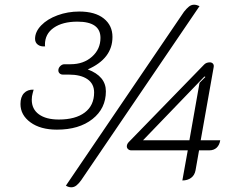

<svg xmlns="http://www.w3.org/2000/svg" viewBox="-20 -758 1027 816"><path d="M762 -708Q773 -722 783 -730Q793 -738 805 -738Q815 -738 828 -732L325 8Q315 22 305 30Q295 38 283 38Q271 38 260 31ZM67 -316Q67 -346 82 -362Q97 -378 123 -377Q123 -376 119 -362.5Q115 -349 115 -334Q115 -294 145.5 -272Q176 -250 230 -250Q301 -250 340.5 -280Q380 -310 380 -365Q380 -402 351.5 -421.5Q323 -441 272 -441H247Q239 -441 233.5 -446Q228 -451 228 -459Q228 -469 236 -477Q244 -485 254 -485H280Q335 -485 371 -517Q407 -549 407 -597Q407 -666 309 -666Q246 -666 208.5 -640Q171 -614 171 -568Q171 -563 172 -561Q153 -559 141 -568Q129 -577 129 -593Q129 -623 155 -650Q181 -677 224.5 -693Q268 -709 317 -709Q384 -709 421 -679.5Q458 -650 458 -601Q458 -509 353 -463Q430 -434 430 -370Q430 -297 373 -252Q316 -207 222 -207Q152 -207 109.5 -238Q67 -269 67 -316ZM778 -119H538Q530 -119 524.5 -124Q519 -129 519 -136Q519 -146 528 -155L848 -484Q857 -493 872 -493Q880 -493 885 -487.5Q890 -482 888 -472L833 -162H916Q913 -142 901 -130.5Q889 -119 869 -119H826L811 -34Q807 -13 792 -2Q777 9 755 9ZM785 -162 828 -406 853 -431 849 -433 588 -162Z"/></svg>

Font: K2D Thin
Style: Italic
Weight: 100
Italic angle: -10°
Designer: Katatrad Aksorn Co.,Ltd.
Foundry: Cadson Demak Co.,Ltd.
Version: Version 1.000; ttfautohint (v1.6)